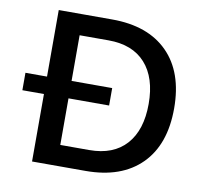

<svg xmlns="http://www.w3.org/2000/svg" viewBox="-75 -742 888 824"><g transform="rotate(10 369.0 -330.0)"><path d="M677 -330Q677 -172 591 -86Q505 0 349 0H179H116V-294H22V-370H116V-660H223H349Q505 -660 591 -574Q677 -488 677 -330ZM566 -330Q566 -444 510 -506.5Q454 -569 349 -569H223V-370H400V-294H223V-91H349Q454 -91 510 -153.5Q566 -216 566 -330Z"/></g></svg>

Font: Work Sans Medium
Style: Regular
Weight: 500
Designer: Wei Huang
Foundry: Wei Huang
Version: Version 1.500